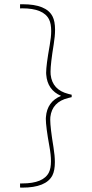

<svg xmlns="http://www.w3.org/2000/svg" viewBox="-20 -776 426 892"><path d="M194.8 -429.2Q194.3 -432.6 194.3 -437.5Q194.3 -472.7 210.9 -565.4Q217.8 -604 217.8 -631.8Q217.8 -666 208 -685.5Q182.6 -737.3 83 -737.3L73.2 -736.8V-756.3H85Q195.3 -756.3 224.1 -699.7Q235.8 -677.2 235.8 -637.7Q235.8 -608.4 229.5 -569.8Q214.8 -479.5 214.8 -442.9Q214.8 -434.6 215.3 -429.2Q223.1 -358.4 297.4 -339.8L313 -335.9V-324.7L297.4 -320.8Q222.2 -302.7 213.9 -232.4Q213.4 -227.5 213.4 -220.2Q213.4 -183.6 228.5 -91.8Q234.9 -52.2 234.9 -22.9Q234.9 16.1 223.6 38.6Q194.3 95.7 83 95.7L73.2 95.2V76.2H83Q182.6 76.2 207.5 24.4Q216.8 5.4 216.8 -27.3Q216.8 -56.2 209.5 -96.2Q192.9 -188 192.9 -224.1Q192.9 -228.5 193.4 -232.4Q198.7 -303.7 263.7 -330.6Q200.2 -357.9 194.8 -429.2Z"/></svg>

Font: Fortheenas_01
Style: Regular
Weight: 100
Designer: Situjuh Nazara
Version: Version 1.10 September 8, 2014